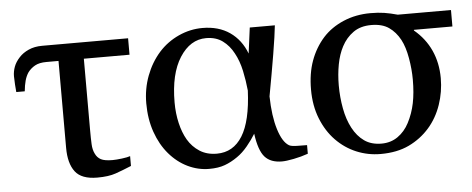

<svg xmlns="http://www.w3.org/2000/svg" viewBox="-41 -586 1703 693"><g transform="rotate(-5 810.5 -240.0)"><path d="M440.9 -421.4H275.4V-162.6Q275.4 -132.3 276.4 -111.8Q277.3 -91.3 284.7 -76.7Q291.5 -62 304.9 -54.9Q318.4 -47.9 346.7 -47.9Q359.9 -47.9 380.9 -50.5Q401.9 -53.2 411.1 -56.6V-21Q379.4 -7.8 353.5 1.2Q327.6 10.3 286.6 10.3Q229.5 10.3 206.5 -20Q183.6 -50.3 183.6 -106.4V-421.4H139.6Q113.8 -421.4 98.1 -412.6Q82.5 -403.8 72.3 -390.1Q64 -377.9 59.3 -361.1Q54.7 -344.2 52.7 -322.8H22Q21 -334 19.8 -350.3Q18.6 -366.7 18.6 -380.4Q18.6 -397.5 24.9 -414.6Q31.2 -431.6 45.9 -447.3Q59.1 -461.9 80.3 -471.4Q101.6 -481 129.4 -481H440.9Z M1050.8 -9.3Q1025.9 -0.5 998.5 4.9Q971.2 10.3 955.6 10.3Q914.6 10.3 893.6 -13.4Q872.6 -37.1 864.3 -98.1Q851.6 -77.1 833.3 -54.9Q814.9 -32.7 794.9 -19Q772 -2.9 748.5 5.6Q725.1 14.2 691.9 14.2Q651.4 14.2 614 -3.9Q576.7 -22 547.9 -55.7Q519 -89.4 502.4 -136.7Q485.8 -184.1 485.8 -241.2Q485.8 -293.5 503.4 -340.3Q521 -387.2 552.7 -422.9Q583 -456.5 624.8 -475.6Q666.5 -494.6 711.4 -494.6Q769.5 -494.6 810.1 -466.6Q850.6 -438.5 869.6 -388.2L881.8 -481.4H972.7Q969.2 -446.8 957.8 -377.9Q946.3 -309.1 931.2 -227.5Q932.6 -155.8 947.5 -107.7Q962.4 -59.6 985.8 -45.9Q993.2 -41.5 1013.7 -41Q1034.2 -40.5 1050.8 -40.5ZM855 -255.4Q851.6 -291 843.8 -327.6Q835.9 -364.3 820.3 -392.6Q805.2 -421.4 781 -439.2Q756.8 -457 721.2 -457Q663.6 -457 625.7 -397.9Q587.9 -338.9 587.9 -235.4Q587.9 -195.8 596.2 -160.4Q604.5 -125 619.6 -99.1Q635.7 -71.8 661.9 -54.9Q688 -38.1 724.1 -38.1Q783.7 -38.1 816.9 -91.6Q850.1 -145 855 -255.4Z M1419.4 -87.9Q1436.5 -120.6 1444.1 -157.7Q1451.7 -194.8 1451.7 -242.7Q1451.7 -280.3 1444.6 -321Q1437.5 -361.8 1423.3 -388.7Q1407.2 -418.5 1382.8 -435.3Q1358.4 -452.1 1319.3 -452.1Q1279.8 -452.1 1253.7 -433.3Q1227.5 -414.6 1211.9 -384.8Q1197.3 -357.4 1190.4 -321Q1183.6 -284.7 1183.6 -245.1Q1183.6 -202.1 1191.2 -161.4Q1198.7 -120.6 1215.3 -89.4Q1231.9 -58.1 1257.1 -40.3Q1282.2 -22.5 1319.3 -22.5Q1353 -22.5 1378.4 -40.3Q1403.8 -58.1 1419.4 -87.9ZM1418 -481H1610.8V-421.4H1471.2V-418.9Q1511.2 -385.7 1532 -340.1Q1552.7 -294.4 1552.7 -239.3Q1552.7 -189.9 1536.9 -143.6Q1521 -97.2 1490.7 -62.5Q1459.5 -26.9 1416 -6.1Q1372.6 14.6 1313 14.6Q1267.1 14.6 1225.6 -2.7Q1184.1 -20 1151.9 -53.2Q1120.1 -85.9 1101.3 -133.1Q1082.5 -180.2 1082.5 -238.8Q1082.5 -297.4 1099.1 -343Q1115.7 -388.7 1147 -423.8Q1177.2 -457 1222.2 -476.1Q1267.1 -495.1 1320.3 -495.1Q1348.1 -495.1 1369.9 -491.7Q1391.6 -488.3 1418 -481Z"/></g></svg>

Font: UniBurma_GGSerif
Style: Book
Weight: 400
Designer: Victor San Kho Lin (for Burmese only and related typography optimization with it)
Foundry: http://www.unimm.org
Version: 2.0